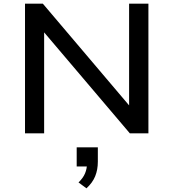

<svg xmlns="http://www.w3.org/2000/svg" viewBox="-20 -725 943 1044"><path d="M116 0V-705H213L682 -152V-705H787V0H686L220 -549V0ZM450 299 407 267Q432 243 442.5 217.5Q453 192 453 165L472 180H397V76H512V154Q512 198 497.5 233.5Q483 269 450 299Z"/></svg>

Font: Nunito Sans 7pt SemiExpanded Medium
Style: Regular
Weight: 500
Width: 6
Designer: Vernon Adams
Foundry: Vernon Adams
Version: Version 3.101;gftools[0.9.27]